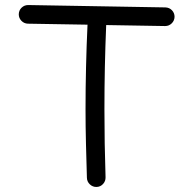

<svg xmlns="http://www.w3.org/2000/svg" viewBox="-20 -699 754 754"><path d="M359.4 35.2Q344.2 35.6 333 25.1Q321.8 14.6 321.3 -0.5Q319.3 -67.4 317.6 -134.5Q315.9 -201.7 315.9 -269Q315.9 -353.5 317.9 -436.3Q319.8 -519 323.7 -602.1L89.8 -606Q74.7 -606.4 64.2 -617.2Q53.7 -627.9 53.7 -643.1Q54.2 -658.7 64.9 -668.9Q75.7 -679.2 90.8 -679.2L629.4 -669.9Q645 -669.4 655.3 -658.7Q665.5 -647.9 665.5 -632.8Q665 -617.7 654.3 -607.2Q643.6 -596.7 628.4 -596.7L397 -600.6Q393.6 -518.1 391.8 -435.8Q390.1 -353.5 390.1 -269Q390.1 -136.2 394.5 -2.9Q395 12.2 384.8 23.4Q374.5 34.7 359.4 35.2Z"/></svg>

Font: Mikhak-DS2-FD Regular
Style: Regular
Weight: 400
Designer: Amin Abedi
Version: Version 3.4